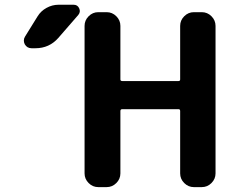

<svg xmlns="http://www.w3.org/2000/svg" viewBox="-20 -806 1040 806"><path d="M137.7 -737.3Q151.4 -759.8 175.3 -772.9Q199.2 -786.1 225.6 -786.1H289.1Q305.7 -786.1 312.5 -771Q319.3 -755.9 308.6 -743.2L224.6 -646.5Q186.5 -603.5 128.9 -603.5H112.3Q93.8 -603.5 84 -620.1Q80.1 -627.9 80.1 -635.7Q80.1 -644.5 85 -652.3ZM736.3 -339.8Q736.3 -347.7 729.5 -347.7H493.2Q485.4 -347.7 485.4 -339.8V-78.1Q485.4 -54.7 468.3 -37.6Q451.2 -20.5 427.7 -20.5H392.6Q369.1 -20.5 352.1 -37.6Q335 -54.7 335 -78.1V-697.3Q335 -720.7 352.1 -737.8Q369.1 -754.9 392.6 -754.9H427.7Q451.2 -754.9 468.3 -737.8Q485.4 -720.7 485.4 -697.3V-472.7Q485.4 -465.8 493.2 -465.8H729.5Q736.3 -465.8 736.3 -472.7V-697.3Q736.3 -720.7 753.4 -737.8Q770.5 -754.9 793.9 -754.9H827.1Q850.6 -754.9 867.7 -737.8Q884.8 -720.7 884.8 -697.3V-78.1Q884.8 -54.7 867.7 -37.6Q850.6 -20.5 827.1 -20.5H793.9Q770.5 -20.5 753.4 -37.6Q736.3 -54.7 736.3 -78.1Z"/></svg>

Font: Gen Jyuu Gothic Monospace Bold
Style: Bold
Weight: 700
Designer: [Source Han Sans]
Ryoko NISHIZUKA  (kana & ideographs); Paul D. Hunt (Latin, Greek & Cyrillic); Wenlong ZHANG  (bopomofo
Version: Version 1.002.20150607